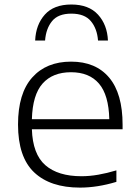

<svg xmlns="http://www.w3.org/2000/svg" viewBox="-20 -823 614 852"><path d="M335 9.5Q203 9.5 131.5 -58.2Q60 -126 60 -270.5Q60 -408.5 122.8 -479Q185.5 -549.5 295.5 -549.5Q405 -549.5 464.5 -478.5Q524 -407.5 524 -269.5V-249.5H121.5Q125 -139 181.2 -90Q237.5 -41 341.5 -41Q378 -41 416.5 -47.8Q455 -54.5 496.5 -67V-16Q412 9.5 335 9.5ZM295 -502.5Q214 -502.5 169.2 -452.5Q124.5 -402.5 121.5 -294H465Q462.5 -401.5 419.2 -452Q376 -502.5 295 -502.5ZM136 -643Q139 -713.5 179 -758.2Q219 -803 296.5 -803Q374 -803 415 -758Q456 -713 459 -643H415Q411 -696 383.2 -729.2Q355.5 -762.5 296.5 -762.5Q238 -762.5 211 -729.2Q184 -696 180 -643Z"/></svg>

Font: Encode Sans Expanded Light
Style: Regular
Weight: 300
Width: 7
Designer: Multiple Designers
Foundry: Impallari Type
Version: Version 3.000; ttfautohint (v1.8.3) -l 8 -r 50 -G 200 -x 14 